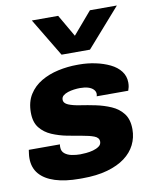

<svg xmlns="http://www.w3.org/2000/svg" viewBox="-86 -829 726 905"><g transform="rotate(-10 277.0 -377.0)"><path d="M222 10Q153 10 104.5 -5.5Q56 -21 30.5 -51Q5 -81 5 -126Q5 -137 6.5 -147.5Q8 -158 9 -166H158Q157 -161 157 -158.5Q157 -156 157 -152Q157 -133 170.5 -122Q184 -111 204.5 -107Q225 -103 244 -103Q255 -103 272.5 -104.5Q290 -106 306.5 -110.5Q323 -115 335 -123.5Q347 -132 347 -146Q347 -165 325 -173.5Q303 -182 269.5 -187.5Q236 -193 198 -200.5Q160 -208 126 -222.5Q92 -237 70.5 -264Q49 -291 49 -337Q49 -388 71 -423Q93 -458 129.5 -479.5Q166 -501 211.5 -511Q257 -521 303 -521H313Q352 -521 390 -513Q428 -505 459 -490Q490 -475 508 -451.5Q526 -428 526 -397Q526 -385 524 -376Q522 -367 519 -359H368Q369 -362 369.5 -365Q370 -368 370 -370Q370 -382 361 -391.5Q352 -401 336 -406Q320 -411 297 -411Q284 -411 268.5 -409Q253 -407 239 -402.5Q225 -398 216 -390.5Q207 -383 207 -371Q207 -354 228.5 -345Q250 -336 284 -331Q318 -326 356.5 -318Q395 -310 429.5 -295Q464 -280 485.5 -252Q507 -224 507 -177Q507 -137 490 -103Q473 -69 439.5 -44Q406 -19 355 -4.5Q304 10 235 10ZM536 -764 375 -581H239L129 -764H255L347 -605H271L407 -764Z"/></g></svg>

Font: Chivo Medium ExtraBold
Style: Italic
Weight: 800
Italic angle: -8.05°
Version: Version 2.002